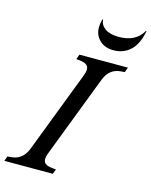

<svg xmlns="http://www.w3.org/2000/svg" viewBox="-200 -1016 865 1102"><g transform="rotate(15 233.0 -465.0)"><path d="M166 -105Q152.3 -69.8 163.1 -52Q173.8 -34.2 211.9 -30.8L233.9 -28.8L223.1 0H-64.9L-54.2 -28.8L-30.8 -30.8Q35.2 -36.6 62 -105L250 -595.2Q263.2 -630.4 252.2 -647.7Q241.2 -665 204.1 -668.9L183.1 -670.9L193.8 -700.2H481.9L471.2 -670.9L446.8 -668.9Q380.9 -663.6 354 -595.2ZM272.9 -930.2Q273.9 -898.4 303 -877.7Q332 -856.9 384.8 -856.9Q485.8 -856.9 526.9 -930.2H530.8Q515.6 -850.1 474.9 -812.5Q434.1 -774.9 375 -774.9Q313.5 -774.9 281 -817.6Q248.5 -860.4 269 -930.2Z"/></g></svg>

Font: Redaction
Style: Italic
Weight: 400
Designer: Jeremy Mickel / Forest Young
Foundry: MCKL
Version: Version 2.001;hotconv 1.0.113;makeotfexe 2.5.65598 DEVELOPME